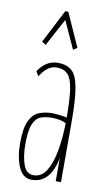

<svg xmlns="http://www.w3.org/2000/svg" viewBox="-80 -705 410 755"><g transform="rotate(10 125.0 -327.0)"><path d="M102 11Q67 11 50 -28Q33 -67 33 -122Q33 -184 47.5 -213.5Q62 -243 86 -252Q110 -261 136 -261Q148 -261 165.5 -259Q183 -257 196 -254Q196 -325 190 -366Q184 -407 168.5 -424Q153 -441 124 -441Q104 -441 88 -429Q72 -417 58 -394L47 -413Q79 -460 124 -460Q161 -460 181 -442Q201 -424 209.5 -377Q218 -330 218 -243V0H197V-93Q177 11 102 11ZM54 -123Q54 -74 66 -41Q78 -8 106 -8Q139 -8 158 -39.5Q177 -71 186 -122Q195 -173 196 -231Q184 -238 168 -240.5Q152 -243 139 -243Q114 -243 95 -236Q76 -229 65 -203.5Q54 -178 54 -123ZM65 -521 49 -531 118 -665H130L190 -531L174 -521L124 -631Z"/></g></svg>

Font: Inconsolata UltraCondensed ExtraLight
Style: Regular
Weight: 200
Width: 1
Monospace: yes
Designer: Raph Levien, Cyreal, Brenton Simpson
Foundry: Raph Levien, Cyreal, Google
Version: Version 3.100; ttfautohint (v1.8.4.7-5d5b)